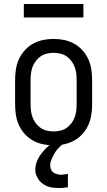

<svg xmlns="http://www.w3.org/2000/svg" viewBox="-20 -724 540 967"><path d="M250 8Q223 8 196.5 2.5Q170 -3 146.5 -16Q123 -29 104.5 -49.5Q86 -70 75 -94.5Q64 -119 60 -146Q56 -173 56 -200V-320Q56 -347 60 -374Q64 -401 75 -425.5Q86 -450 104.5 -470.5Q123 -491 146.5 -504Q170 -517 196.5 -522.5Q223 -528 250 -528Q277 -528 303.5 -522.5Q330 -517 353.5 -504Q377 -491 395.5 -470.5Q414 -450 425 -425.5Q436 -401 440 -374Q444 -347 444 -320V-200Q444 -173 440 -146Q436 -119 425 -94.5Q414 -70 395.5 -49.5Q377 -29 353.5 -16Q330 -3 303.5 2.5Q277 8 250 8ZM250 -62Q267 -62 284 -66Q301 -70 315 -79.5Q329 -89 339.5 -103Q350 -117 356 -133Q362 -149 364 -166Q366 -183 366 -200V-320Q366 -337 364 -354Q362 -371 356 -387Q350 -403 339.5 -417Q329 -431 315 -440.5Q301 -450 284 -454Q267 -458 250 -458Q233 -458 216 -454Q199 -450 185 -440.5Q171 -431 160.5 -417Q150 -403 144 -387Q138 -371 136 -354Q134 -337 134 -320V-200Q134 -183 136 -166Q138 -149 144 -133Q150 -117 160.5 -103Q171 -89 185 -79.5Q199 -70 216 -66Q233 -62 250 -62ZM276 223Q263 223 249.5 221.5Q236 220 223.5 216Q211 212 199.5 204.5Q188 197 179.5 187Q171 177 164.5 162.5Q158 148 158 139V129Q158 116 161.5 102.5Q165 89 171 77Q177 65 185 54Q193 43 202 33Q211 23 223 12.5Q235 2 243 -3L252 -8H300V0Q291 6 283.5 13Q276 20 269 28Q262 36 256.5 45Q251 54 246.5 63.5Q242 73 237.5 84Q233 95 233 102V111Q233 117 235 123.5Q237 130 240.5 135.5Q244 141 248.5 144.5Q253 148 259 150.5Q265 153 272.5 154.5Q280 156 284 156H289Q293 156 296.5 155.5Q300 155 303.5 154.5Q307 154 311.5 153.5Q316 153 318 152H322V219Q317 220 312 220.5Q307 221 302 221.5Q297 222 291 222.5Q285 223 282 223ZM100 -636V-704H400V-636Z"/></svg>

Font: Iosevka MaddieWtf
Style: Regular
Weight: 400
Monospace: yes
Designer: Belleve Invis
Foundry: Belleve Invis
Version: Version 31.3.0; ttfautohint (v1.8.3)